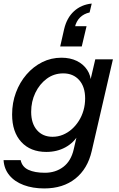

<svg xmlns="http://www.w3.org/2000/svg" viewBox="-35 -843 668 1078"><path d="M213 215Q149 215 98 196Q47 177 17.5 141Q-12 105 -15 56H81Q89 94 124.5 110.5Q160 127 217 127Q277 127 320.5 94Q364 61 379 -5L401 -100L407 -90Q380 -42 332.5 -16Q285 10 225 10Q136 10 84.5 -46Q33 -102 33 -200Q33 -266 54.5 -323.5Q76 -381 114 -425Q152 -469 202 -494Q252 -519 310 -519Q359 -519 396 -501Q433 -483 454.5 -450.5Q476 -418 476 -376L467 -369L500 -510H599L480 5Q457 105 388 160Q319 215 213 215ZM260 -75Q291 -75 318.5 -86.5Q346 -98 368.5 -118Q391 -138 408 -165Q425 -192 434 -224Q443 -256 443 -290Q443 -356 409.5 -393.5Q376 -431 320 -431Q268 -431 227.5 -401Q187 -371 163.5 -322Q140 -273 140 -215Q140 -150 172.5 -112.5Q205 -75 260 -75ZM303 -582 325 -679Q340 -743 380.5 -780Q421 -817 480 -823L468 -773Q436 -766 414.5 -745Q393 -724 385 -689L350 -696H451L424 -582Z"/></svg>

Font: Instrument Sans Medium
Style: Italic
Weight: 500
Italic angle: -13°
Designer: Rodrigo Fuenzalida
Foundry: fragTYPE
Version: Version 1.000;gftools[0.9.28]